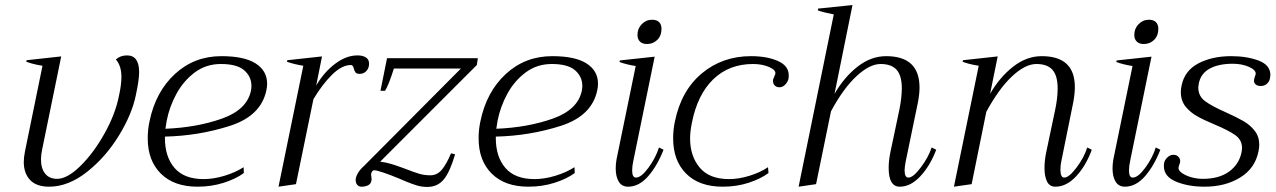

<svg xmlns="http://www.w3.org/2000/svg" viewBox="-20 -728 5043 759"><path d="M74 -88Q74 -106 79 -131L148 -468Q110 -474 84 -484L85 -490L222 -505L147 -139Q142 -116 142 -98Q142 -62 158.5 -41.5Q175 -21 206 -21Q246 -21 298 -72Q350 -123 393 -200Q436 -277 450 -348Q460 -392 460 -424Q460 -468 438 -493Q456 -509 482 -509Q530 -509 530 -443Q530 -411 517 -352Q502 -277 450 -192Q398 -107 324 -48.5Q250 10 174 10Q124 10 99 -16.5Q74 -43 74 -88Z M1036 -397Q1036 -385 1033 -371Q1012 -270 889 -230.5Q766 -191 632 -188V-182Q632 -108 670 -64Q708 -20 785 -20Q824 -20 867 -33Q910 -46 943 -67L944 -44Q913 -21 864.5 -5.5Q816 10 761 10Q668 10 616 -41.5Q564 -93 564 -181Q564 -216 571 -248Q595 -365 671.5 -435.5Q748 -506 855 -506Q946 -506 991 -477Q1036 -448 1036 -397ZM974 -388Q974 -425 945.5 -450Q917 -475 853 -475Q795 -475 750.5 -442Q706 -409 678 -358Q650 -307 639 -251Q635 -229 634 -219Q758 -224 857 -259Q956 -294 972 -369Q974 -381 974 -388Z M1439 -476Q1439 -459 1428.5 -447.5Q1418 -436 1402 -436Q1390 -436 1385.5 -441.5Q1381 -447 1378 -459Q1375 -471 1367 -471Q1332 -471 1293.5 -433.5Q1255 -396 1219 -336L1150 0L1081 10L1179 -468Q1142 -474 1114 -484L1116 -490L1253 -505L1230 -390Q1261 -443 1305 -476Q1349 -509 1393 -509Q1414 -509 1426.5 -501Q1439 -493 1439 -476Z M1558 -22Q1522 -37 1495 -46Q1468 -55 1459 -55Q1451 -55 1447 -41V-36Q1447 -32 1448.5 -25.5Q1450 -19 1448 -13Q1446 -1 1435 4.5Q1424 10 1409 10Q1398 10 1392 2.5Q1386 -5 1386 -17Q1386 -28 1394.5 -43Q1403 -58 1419 -72L1802 -457H1537Q1516 -390 1502 -369H1484L1510 -498H1869L1865 -471L1483 -89Q1506 -86 1526 -80Q1546 -74 1562 -68Q1578 -62 1584 -60Q1617 -47 1637.5 -41Q1658 -35 1681 -35Q1708 -35 1726.5 -57Q1745 -79 1763 -122L1779 -118Q1759 -49 1734.5 -19Q1710 11 1669 11Q1647 11 1627.5 5Q1608 -1 1587.5 -9.5Q1567 -18 1558 -22Z M2344 -397Q2344 -385 2341 -371Q2320 -270 2197 -230.5Q2074 -191 1940 -188V-182Q1940 -108 1978 -64Q2016 -20 2093 -20Q2132 -20 2175 -33Q2218 -46 2251 -67L2252 -44Q2221 -21 2172.5 -5.5Q2124 10 2069 10Q1976 10 1924 -41.5Q1872 -93 1872 -181Q1872 -216 1879 -248Q1903 -365 1979.5 -435.5Q2056 -506 2163 -506Q2254 -506 2299 -477Q2344 -448 2344 -397ZM2282 -388Q2282 -425 2253.5 -450Q2225 -475 2161 -475Q2103 -475 2058.5 -442Q2014 -409 1986 -358Q1958 -307 1947 -251Q1943 -229 1942 -219Q2066 -224 2165 -259Q2264 -294 2280 -369Q2282 -381 2282 -388Z M2500 -590Q2500 -615 2517 -632.5Q2534 -650 2558 -650Q2576 -650 2585.5 -640.5Q2595 -631 2595 -614Q2595 -587 2578.5 -570.5Q2562 -554 2537 -554Q2520 -554 2510 -563.5Q2500 -573 2500 -590ZM2414 -62Q2414 -79 2417 -97L2493 -467Q2455 -473 2429 -483L2430 -489L2568 -504L2484 -94Q2479 -72 2479 -54Q2479 -26 2494 -26Q2515 -26 2543.5 -65Q2572 -104 2585 -145L2603 -136Q2578 -72 2542 -31Q2506 10 2463 10Q2438 10 2426 -10Q2414 -30 2414 -62Z M2641 -181Q2641 -216 2648 -248Q2673 -370 2754.5 -438Q2836 -506 2949 -506Q3012 -506 3055 -487Q3098 -468 3098 -430Q3098 -421 3097 -416Q3094 -404 3084 -393.5Q3074 -383 3061 -383Q3048 -383 3041 -392Q3034 -401 3036 -413Q3038 -419 3040.5 -424.5Q3043 -430 3045 -436Q3048 -451 3020.5 -463Q2993 -475 2957 -475Q2862 -475 2799.5 -414.5Q2737 -354 2715 -242Q2708 -207 2708 -181Q2708 -111 2746 -65.5Q2784 -20 2862 -20Q2900 -20 2942.5 -33Q2985 -46 3016 -67L3018 -44Q2987 -21 2939.5 -5.5Q2892 10 2837 10Q2744 10 2692.5 -41.5Q2641 -93 2641 -181Z M3681 -136Q3657 -73 3618.5 -31.5Q3580 10 3537 10Q3493 10 3493 -64Q3493 -94 3500 -127L3535 -293Q3545 -342 3545 -379Q3545 -429 3524.5 -452Q3504 -475 3461 -475Q3418 -475 3366 -427Q3314 -379 3265 -288L3206 0L3137 10L3276 -671Q3231 -680 3213 -687L3214 -694L3350 -708L3279 -357Q3317 -423 3370 -464.5Q3423 -506 3483 -506Q3615 -506 3615 -382Q3615 -357 3609 -325L3560 -88Q3556 -66 3556 -55Q3556 -26 3571 -26Q3590 -26 3620 -66Q3650 -106 3663 -145Z M4296 -136Q4273 -73 4234.5 -31.5Q4196 10 4152 10Q4129 10 4119 -10.5Q4109 -31 4109 -63Q4109 -94 4116 -127L4151 -293Q4161 -340 4161 -378Q4161 -429 4140.5 -452Q4120 -475 4077 -475Q4033 -475 3981 -426.5Q3929 -378 3879 -286L3821 0L3751 10L3849 -468Q3811 -474 3785 -484L3787 -490L3924 -505L3894 -357Q3931 -422 3984.5 -464Q4038 -506 4098 -506Q4229 -506 4229 -384Q4229 -358 4223 -325L4175 -88Q4172 -73 4172 -57Q4172 -26 4187 -26Q4206 -26 4236 -66Q4266 -106 4278 -145Z M4464 -590Q4464 -615 4481 -632.5Q4498 -650 4522 -650Q4540 -650 4549.5 -640.5Q4559 -631 4559 -614Q4559 -587 4542.5 -570.5Q4526 -554 4501 -554Q4484 -554 4474 -563.5Q4464 -573 4464 -590ZM4378 -62Q4378 -79 4381 -97L4457 -467Q4419 -473 4393 -483L4394 -489L4532 -504L4448 -94Q4443 -72 4443 -54Q4443 -26 4458 -26Q4479 -26 4507.5 -65Q4536 -104 4549 -145L4567 -136Q4542 -72 4506 -31Q4470 10 4427 10Q4402 10 4390 -10Q4378 -30 4378 -62Z M4581 -71Q4581 -79 4582 -84Q4584 -95 4594.5 -105.5Q4605 -116 4619 -116Q4632 -116 4639.5 -107Q4647 -98 4645 -86Q4644 -82 4642 -77Q4640 -72 4639 -66Q4637 -56 4650.5 -45.5Q4664 -35 4687 -28Q4710 -21 4735 -21Q4799 -21 4838.5 -49.5Q4878 -78 4888 -126Q4890 -138 4890 -142Q4890 -175 4863 -194Q4836 -213 4781 -236Q4738 -254 4711.5 -269Q4685 -284 4666.5 -307Q4648 -330 4648 -364Q4648 -377 4651 -390Q4663 -449 4717.5 -477.5Q4772 -506 4847 -506Q4909 -506 4955.5 -488.5Q5002 -471 5002 -431Q5002 -427 5000 -417Q4998 -406 4988.5 -397Q4979 -388 4964 -388Q4950 -388 4942.5 -395.5Q4935 -403 4938 -415Q4939 -421 4941.5 -427.5Q4944 -434 4944 -437Q4944 -452 4916.5 -464Q4889 -476 4853 -476Q4798 -476 4762.5 -457Q4727 -438 4719 -398Q4717 -386 4717 -382Q4717 -348 4744 -328Q4771 -308 4828 -283Q4870 -264 4896 -249Q4922 -234 4940 -211Q4958 -188 4958 -156Q4958 -144 4955 -130Q4942 -63 4883 -26.5Q4824 10 4742 10Q4677 10 4629 -10Q4581 -30 4581 -71Z"/></svg>

Font: Trirong Light
Style: Italic
Weight: 300
Italic angle: -12°
Designer: Katatrad Team
Foundry: CadsonDemak
Version: Version 1.001